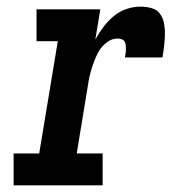

<svg xmlns="http://www.w3.org/2000/svg" viewBox="-20 -558 540 578"><path d="M21 0V-96H98L154 -434H90V-530H282L267 -439Q278 -459 291.5 -477Q305 -495 322.5 -509.5Q340 -524 361 -531Q382 -538 403 -538Q420 -538 436.5 -533.5Q453 -529 462 -516Q471 -503 474 -486.5Q477 -470 476.5 -453Q476 -436 474 -419Q472 -402 469 -385H356Q357 -391 358 -397Q359 -403 359 -409.5Q359 -416 358.5 -422Q358 -428 355 -433Q352 -438 346 -440Q340 -442 334 -442Q319 -442 306 -433.5Q293 -425 284 -413Q275 -401 269 -387Q263 -373 258.5 -359.5Q254 -346 250.5 -332Q247 -318 245 -303L211 -96H289V0Z"/></svg>

Font: Iosevka Slab Oblique
Style: Bold
Weight: 700
Italic angle: -9°
Monospace: yes
Designer: Belleve Invis
Foundry: Belleve Invis
Version: Version 11.1.1; ttfautohint (v1.8.3)